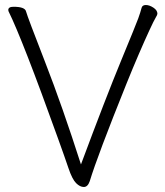

<svg xmlns="http://www.w3.org/2000/svg" viewBox="-20 -730 660 766"><path d="M13 -690Q13 -703 34 -703Q80 -703 84 -684Q90 -662 159.5 -483.5Q229 -305 303 -74Q402 -340 462.5 -486.5Q523 -633 531.5 -656.5Q540 -680 545 -699Q548 -710 562 -710Q576 -710 592 -699.5Q608 -689 608 -675Q608 -671 601 -659.5Q594 -648 575.5 -608Q557 -568 533.5 -513.5Q510 -459 485 -397Q369 -109 338 -7Q330 16 314.5 16Q299 16 283.5 0.5Q268 -15 253 -59.5Q238 -104 212 -176Q69 -574 14 -685Q13 -687 13 -690Z"/></svg>

Font: ToneOZ-Pinyin-WenKai-Light
Style: Light
Weight: 300
Designer: Fontworks Inc.
Foundry: ToneOZ
Version: Version 0.240331